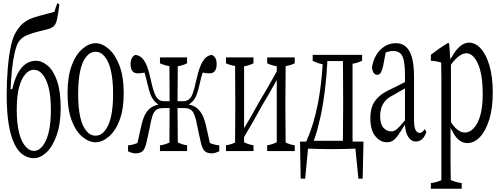

<svg xmlns="http://www.w3.org/2000/svg" viewBox="-20 -856 2987 1148"><path d="M233.4 18.6Q257.3 -9.3 270.8 -63.7Q284.2 -118.2 284.2 -198.5Q284.2 -278.8 270.8 -332.3Q257.3 -385.7 233.9 -412.1Q211.4 -439 182.6 -439Q153.8 -439 131.3 -412.1Q107.4 -385.3 93.8 -333Q80.1 -280.8 80.1 -200Q80.1 -119.1 93.8 -64.2Q107.4 -9.3 131.8 18.6Q154.3 46.4 182.6 46.4Q210.9 46.4 233.4 18.6ZM117.7 69.3Q86.9 48.3 65.4 2.9Q20 -91.8 20 -287.1Q20 -370.6 26.4 -446.5Q32.7 -522.5 45.4 -581.5Q58.1 -639.6 79.1 -670.4Q97.7 -699.7 116.7 -715.8Q135.7 -731.9 158.7 -742.2Q181.2 -752.4 213.4 -760.7Q227.5 -764.2 254.4 -771.7Q281.2 -779.3 305.2 -785.2Q314 -815.4 322.3 -835.4Q328.6 -836.9 335 -828.6Q327.6 -768.6 320.3 -737.8Q315.9 -719.7 309.1 -708Q295.4 -688 260.7 -680.2Q243.2 -675.8 218.3 -669.9Q174.8 -659.2 144.5 -647Q111.3 -634.8 91.3 -605.5Q78.1 -585.4 67.4 -538.6Q57.1 -493.2 51.3 -437.3Q45.4 -381.3 43.5 -323.7Q48.3 -323.7 53.2 -322.3Q64.5 -372.1 82 -408.7Q123.5 -492.7 194.8 -492.7Q231 -492.7 265.6 -463.1Q300.3 -433.6 321.5 -371.1Q342.8 -308.6 342.8 -211.9Q342.8 -115.2 318.8 -47.4Q294.9 20.5 257.3 55.7Q219.7 89.8 182.1 89.8Q147.5 89.8 117.7 69.3Z M606.4 -73.7Q630.9 -102.5 643.6 -157.7Q656.2 -212.9 656.2 -294.2Q656.2 -375.5 643.6 -431.9Q630.9 -488.3 606.4 -517.1Q583.5 -546.4 551.3 -546.4Q519 -546.4 495.6 -516.6Q447.3 -459 447.3 -293.5Q447.3 -131.3 496.1 -73.7Q519 -44.9 551.3 -44.9Q583.5 -44.9 606.4 -73.7ZM473.1 -37.6Q433.6 -69.8 408.7 -135.3Q383.8 -200.7 383.8 -299.1Q383.8 -397.5 408.7 -464.4Q433.6 -531.2 473.6 -564.5Q512.2 -597.7 551.3 -597.7Q590.3 -597.7 628.9 -564.5Q668.5 -531.2 694.1 -464.4Q719.7 -397.5 719.7 -299.3Q719.7 -201.2 694.1 -135.3Q668.5 -69.3 628.9 -37.6Q590.3 -5.4 551 -5.4Q511.7 -5.4 473.1 -37.6Z M745.6 13.2Q773.9 10.7 801.8 -1Q813 -47.4 824.7 -103.5Q834.5 -148.4 850.1 -175.8Q865.7 -203.1 889.6 -216.8Q902.3 -224.1 918 -228.5Q922.9 -225.1 927.2 -231.4Q922.9 -229.5 918.9 -237.3Q911.1 -242.7 904.8 -250Q890.6 -264.6 880.4 -290.3Q870.1 -315.9 861.3 -356Q853 -393.1 843.8 -422.4Q835.9 -420.4 833 -419.9Q821.8 -417.5 804.2 -417.5Q780.8 -417.5 770.8 -432.1Q760.7 -446.8 760.7 -471.7Q760.7 -515.6 789.6 -527.8Q812 -525.4 828.9 -509.3Q845.7 -493.2 858.9 -460Q871.6 -426.3 882.8 -373.5Q892.6 -327.1 903.1 -300Q913.6 -272.9 927.2 -262Q940.9 -251 959.5 -251Q959.5 -251 994.1 -251Q994.1 -251 994.1 -255.9Q994.1 -299.3 993.7 -348.9Q993.2 -398.4 993.2 -444.8Q993.2 -446.3 993.2 -457Q993.2 -457 993.2 -460.9Q964.8 -464.4 936.5 -477.5Q936.5 -490.2 936.5 -512.7Q936.5 -512.7 1098.6 -512.7Q1098.6 -490.2 1098.6 -477.5Q1070.8 -463.9 1043 -460Q1041.5 -257.3 1041.5 -255.9Q1041.5 -255.9 1041.5 -251Q1041.5 -251 1076.2 -251Q1095.7 -251 1109.9 -262Q1124 -272.9 1133.5 -300.3Q1143.1 -327.6 1152.8 -373.5Q1164.1 -425.8 1177.7 -459.5Q1191.4 -493.2 1208 -509.3Q1224.6 -525.4 1246.6 -527.8Q1261.7 -521 1268.6 -507.1Q1275.4 -493.2 1275.4 -471.7Q1275.4 -446.3 1264.9 -431.9Q1254.4 -417.5 1231.9 -417.5Q1215.8 -417.5 1203.6 -419.9Q1200.2 -420.4 1191.9 -422.4Q1182.1 -393.6 1174.3 -356Q1165.5 -315.4 1155.8 -290Q1146 -264.6 1131.8 -250Q1125.5 -243.2 1117.7 -237.8Q1113.3 -230 1108.9 -231.9Q1113.8 -225.6 1118.7 -229Q1134.3 -224.1 1147 -216.8Q1169.9 -203.1 1186 -175.5Q1202.1 -147.9 1211.9 -103.5Q1223.6 -47.4 1234.9 -1Q1262.7 10.7 1291 13.2Q1291 36.1 1291 48.8Q1281.7 52.7 1269.3 56.9Q1256.8 61 1247.6 61Q1218.8 61 1203.6 47.1Q1188.5 33.2 1179.2 -11.2Q1166 -68.4 1152.8 -135.3Q1146 -163.1 1137.2 -180.2Q1128.4 -197.3 1114.3 -203.6Q1100.1 -210 1079.6 -210Q1079.6 -210 1041.5 -210Q1041.5 -210 1041.5 -205.1Q1041.5 -160.6 1043 -20Q1043 -9.3 1043.5 -8.3Q1043.5 -4.9 1043.5 -4.4Q1071.3 9.3 1098.6 12.7Q1098.6 34.7 1098.6 47.4Q1098.6 47.4 936.5 47.4Q936.5 35.2 936.5 13.2Q964.8 9.8 993.7 -3.9Q993.7 -13.7 993.2 -20Q993.2 -30.3 993.2 -50.8Q993.2 -82 993.7 -115.7Q994.1 -149.4 994.1 -205.1Q994.1 -205.1 994.1 -210Q994.1 -210 956.1 -210Q936.5 -210 922.4 -203.6Q908.2 -197.3 899.2 -180.9Q890.1 -164.6 883.8 -135.3Q870.6 -68.4 857.4 -11.2Q848.1 33.2 833.5 47.1Q818.8 61 789.1 61Q772.9 61 745.6 48.8Q745.6 36.1 745.6 13.2Z M1742.2 -512.7Q1742.2 -490.2 1742.2 -477.5Q1714.8 -464.4 1688 -460.9Q1688 -460.9 1688 -457.5Q1687.5 -356.9 1686.5 -266.1Q1686.5 -228 1686.5 -199.2Q1686.5 -160.6 1687 -113.8Q1687.5 -66.9 1688 -3.9Q1715.3 9.3 1742.2 12.7Q1742.2 34.7 1742.2 47.4Q1742.2 47.4 1577.6 47.4Q1577.6 35.2 1577.6 12.7Q1606 8.3 1634.8 -5.4Q1634.8 -186.5 1634.8 -377.4Q1589.8 -295.4 1545.4 -222.7Q1492.7 -125 1439.5 -37.1Q1439.5 -16.6 1439.5 -5.4Q1467.8 8.8 1495.6 12.7Q1495.6 34.7 1495.6 47.4Q1495.6 47.4 1331.1 47.4Q1331.1 35.2 1331.1 12.7Q1358.4 9.3 1385.7 -3.9Q1385.7 -3.9 1385.7 -7.3Q1385.7 -8.8 1385.7 -19.5Q1386.2 -61 1386.2 -112.8Q1386.2 -151.4 1386.7 -199.2Q1386.7 -228 1386.7 -266.1Q1386.2 -304.7 1386.2 -353Q1385.7 -394.5 1385.7 -445.8Q1385.7 -447.3 1385.7 -458Q1385.7 -458 1385.7 -461.9Q1358.4 -464.8 1331.1 -477.5Q1331.1 -490.2 1331.1 -512.7Q1331.1 -512.7 1495.6 -512.7Q1495.6 -490.2 1495.6 -477.5Q1467.8 -463.9 1439.5 -459.5Q1439.5 -269.5 1439.5 -89.4Q1484.4 -162.6 1528.8 -245.1Q1581.5 -332 1634.8 -428.7Q1634.8 -439.5 1634.8 -460Q1606 -463.9 1577.6 -477.5Q1577.6 -490.2 1577.6 -512.7Q1577.6 -512.7 1742.2 -512.7Z M2145 -527.8Q2145 -505.4 2145 -492.7Q2116.7 -479 2088.4 -475.1Q2088.4 -475.1 2087.9 -471.7Q2087.9 -461.4 2087.9 -460.9Q2087.9 -409.2 2087.9 -367.7Q2087.9 -242.7 2087.9 -127.4Q2087.9 -76.2 2087.9 -34.7Q2087.9 -19.5 2088.4 -14.2Q2088.4 -14.2 2088.4 -9.3Q2088.4 -9.3 2153.3 -9.3Q2150.9 106.4 2148.4 212.4Q2148.4 212.4 2123 212.4Q2114.3 127.4 2105 32.7Q2034.2 35.6 1963.4 35.6Q1892.6 35.6 1821.8 32.7Q1813 127.4 1804.7 212.4Q1804.7 212.4 1777.8 212.4Q1775.9 106.4 1773.9 -9.3Q1773.9 -9.3 1811 -9.3Q1811.5 -5.9 1812 -12.2Q1856.9 -111.8 1881.8 -241.7Q1902.3 -352.5 1909.2 -471.7Q1879.9 -477.1 1849.6 -492.7Q1849.6 -505.4 1849.6 -527.8Q1849.6 -527.8 2145 -527.8ZM1937.5 -490.7Q1928.2 -306.2 1896.5 -158.7Q1886.7 -115.2 1877.4 -81.1Q1868.2 -46.9 1856 -14.2Q1856 -14.2 2030.3 -14.2Q2031.7 -207 2031.7 -219.2Q2031.7 -219.2 2031.7 -285.6Q2031.7 -326.2 2030.8 -442.4Q2030.8 -465.8 2030.3 -485.8Q2030.3 -485.8 2030.3 -490.7Z M2418.9 -40.5Q2405.8 -63.5 2402.3 -98.1Q2401.9 -109.9 2401.4 -111.8Q2376.5 -70.8 2361.6 -49.3Q2346.7 -27.8 2331.3 -16.6Q2315.9 -5.4 2293.5 -5.4Q2253.4 -5.4 2223.9 -42Q2194.3 -78.6 2194.3 -150.9Q2194.3 -185.1 2203.6 -215.3Q2212.9 -245.6 2240 -273.2Q2267.1 -300.8 2318.8 -323.7Q2343.8 -336.9 2401.4 -365.2Q2401.4 -388.2 2401.4 -401.4Q2401.4 -460.9 2394.5 -493.7Q2387.7 -526.4 2371.3 -538.8Q2355 -551.3 2331.1 -551.3Q2311.5 -551.3 2286.1 -542Q2278.8 -506.8 2271 -462.4Q2265.1 -436 2256.8 -421.4Q2249 -408.7 2235.8 -408.7Q2222.7 -408.7 2214.4 -420.4Q2206.1 -432.1 2204.1 -453.1Q2214.8 -519.5 2254.4 -558.6Q2293.9 -597.7 2347.7 -597.7Q2383.3 -597.7 2405.8 -577.6Q2430.2 -557.6 2442.9 -513.2Q2455.6 -468.8 2455.6 -393.1Q2455.6 -270 2455.6 -137.2Q2455.6 -97.7 2463.9 -80.6Q2473.1 -61.5 2488.8 -61.5Q2500.5 -61.5 2509.3 -70.8Q2514.2 -76.2 2518.6 -83.5Q2523.9 -79.6 2529.3 -65.9Q2517.1 -33.7 2501.2 -21.7Q2485.4 -9.8 2466.8 -9.8Q2437 -9.8 2418.9 -40.5ZM2373 -103.5Q2384.3 -115.7 2401.4 -136.7Q2401.4 -136.7 2401.4 -327.1Q2385.7 -318.8 2369.9 -309.6Q2354 -300.3 2330.6 -287.1Q2295.9 -270 2279.5 -248Q2263.2 -226.1 2258.1 -204.1Q2252.9 -182.1 2252.9 -162.6Q2252.9 -113.8 2272.7 -92Q2292.5 -70.3 2319.8 -70.3Q2332.5 -70.3 2344 -77.4Q2355.5 -84.5 2373 -103.5Z M2701.2 -43.9Q2691.9 -56.6 2682.6 -75.7Q2678.2 -81.1 2673.8 -93.3Q2673.8 -31.2 2673.8 22.5Q2673.8 69.3 2673.8 106.4Q2674.3 154.3 2674.8 191.9Q2674.8 210.9 2675.3 220.7Q2708 234.4 2740.7 238.8Q2740.7 260.7 2740.7 272.5Q2740.7 272.5 2556.2 272.5Q2556.2 260.3 2556.2 238.8Q2587.4 234.9 2618.7 221.7Q2619.1 211.9 2619.1 192.4Q2619.1 154.8 2619.1 107.9Q2619.1 -137.2 2619.1 -384.8Q2619.1 -440.9 2617.7 -482.4Q2586.9 -491.2 2556.2 -493.2Q2556.2 -514.6 2556.2 -528.8Q2607.9 -568.8 2659.2 -599.6Q2662.6 -600.6 2666 -592.3Q2668.9 -550.8 2672.4 -499.5Q2676.3 -511.2 2680.2 -513.2Q2728.5 -601.1 2784.7 -601.1Q2822.3 -601.1 2854.5 -565.9Q2886.7 -530.8 2906.5 -463.9Q2926.3 -397 2926.3 -303Q2926.3 -209 2905.3 -141.1Q2884.3 -73.2 2849.9 -36.9Q2815.4 -0.5 2773.9 -0.5Q2755.4 -0.5 2737.3 -10Q2719.2 -19.5 2701.2 -43.9ZM2695.8 -493.7Q2687 -483.9 2676.3 -468.8Q2676.3 -468.8 2676.3 -125.5Q2690.4 -103 2704.1 -90.3Q2731.9 -63.5 2758.8 -63.5Q2788.1 -63.5 2811.5 -88.4Q2836.4 -113.3 2851.3 -164.3Q2866.2 -215.3 2866.2 -292.5Q2866.2 -408.7 2838.9 -472.2Q2810.5 -537.6 2767.6 -537.6Q2753.4 -537.6 2735.1 -527.3Q2716.8 -517.1 2695.8 -493.7Z"/></svg>

Font: Scarab Serif
Style: Light
Weight: 300
Designer: John Roberts
Foundry: Scarab
Version: 1.0